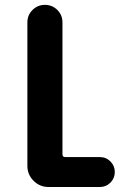

<svg xmlns="http://www.w3.org/2000/svg" viewBox="-20 -750 540 770"><path d="M379.9 -120.1Q405.3 -120.1 422.9 -102.5Q440.4 -85 440.4 -60.1Q440.4 -35.2 422.9 -17.6Q405.3 0 379.9 0H174.8Q139.6 0 114.7 -24.9Q89.8 -49.8 89.8 -85V-660.2Q89.8 -689.5 110.4 -710Q130.9 -730.5 160.2 -730.5Q189.5 -730.5 210 -710Q230.5 -689.5 230.5 -660.2V-130.9Q230.5 -120.1 241.2 -120.1Z"/></svg>

Font: Rounded-X Mgen+ 1m bold
Style: Bold
Weight: 700
Designer: [Source Han Sans]
Ryoko NISHIZUKA  (kana & ideographs); Paul D. Hunt (Latin, Greek & Cyrillic); Wenlong ZHANG  (bopomofo
Version: Version 1.059.20150602